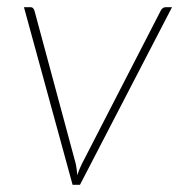

<svg xmlns="http://www.w3.org/2000/svg" viewBox="-20 -513 498 533"><path d="M457.5 -493 202 0H181.5L46.5 -493H64.5Q69.5 -493 72 -490Q74.5 -487 75.5 -484L190.5 -57.5Q192 -50 193 -42.2Q194 -34.5 194.5 -27Q200 -43 207 -57.5L426.5 -484Q428.5 -488 432 -490.5Q435.5 -493 439.5 -493Z"/></svg>

Font: Lato ExtraLight
Style: Italic
Weight: 275
Italic angle: -7°
Designer: Lukasz Dziedzic with Adam Twardoch and Botio Nikoltchev
Foundry: tyPoland Lukasz Dziedzic
Version: Version 2.015; 2015-08-06; http://www.latofonts.com/